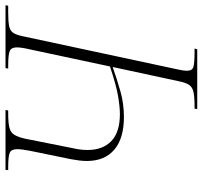

<svg xmlns="http://www.w3.org/2000/svg" viewBox="-66 -714 754 715"><g transform="rotate(90 311.5 -357.0)"><path d="M361 -714 359 -704H350Q315 -704 297 -700Q279 -696 270.5 -683.5Q262 -671 257 -645L204 -399Q246 -414 293 -427.5Q340 -441 390 -441Q470 -441 512 -405Q554 -369 554 -303Q554 -289 552 -273.5Q550 -258 547 -242L516 -91Q510 -60 510 -43Q510 -22 523 -16Q536 -10 577 -10H588L587 0H364L366 -10H375Q412 -10 430 -14.5Q448 -19 456.5 -33Q465 -47 471 -73L506 -249Q509 -261 511 -276Q513 -291 513 -306Q513 -362 480 -394Q447 -426 379 -426Q352 -426 311.5 -419Q271 -412 202 -389L138 -89Q131 -59 131 -42Q131 -22 144 -16Q157 -10 198 -10H210L208 0H-26L-24 -10H0Q34 -10 51.5 -13.5Q69 -17 77 -29Q85 -41 90 -67L214 -646Q218 -663 218 -676Q218 -696 202.5 -700Q187 -704 148 -704H135L138 -714Z"/></g></svg>

Font: Noto Serif Display SemiCondensed ExtraLight
Style: Italic
Weight: 200
Width: 4
Italic angle: -12°
Designer: Monotype Design Team
Foundry: Monotype Imaging Inc.
Version: Version 2.009